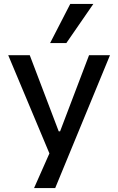

<svg xmlns="http://www.w3.org/2000/svg" viewBox="-20 -781 604 981"><path d="M154 180 251 -39V47L22 -499H132L280 -110H287L435 -499H542L262 180ZM236 -561 339 -761H457L319 -561Z"/></svg>

Font: Nunito Sans 12pt ExtraLight 6pt Medium
Style: Regular
Weight: 500
Version: Version 3.101;gftools[0.9.27]